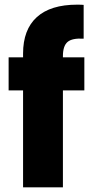

<svg xmlns="http://www.w3.org/2000/svg" viewBox="-20 -804 400 824"><path d="M342 -416H250V0H79V-416H17V-558H79V-574Q79 -677 138 -730.5Q197 -784 311 -784Q330 -784 339 -783V-638Q290 -641 270 -624Q250 -607 250 -563V-558H342Z"/></svg>

Font: IBM-Poppins
Style: Poppins-Bold
Weight: 700
Designer: Mike Abbink, Paul van der Laan, Pieter van Rosmalen, Ben Mitchell, Mark Frömberg
Foundry: Bold Monday
Version: Version 1.1